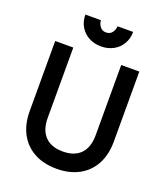

<svg xmlns="http://www.w3.org/2000/svg" viewBox="-164 -1021 989 1147"><g transform="rotate(20 330.5 -447.5)"><path d="M330.7 14.7Q248.3 14.7 188.3 -18Q128.3 -50.7 95.8 -111.2Q63.3 -171.7 63.3 -255.3V-700H178.3V-253.3Q178.3 -177 217.5 -136Q256.7 -95 330.9 -95Q405 -95 444 -136Q483 -177 483 -253.3V-700H598V-255.3Q598 -171.7 565.5 -111.2Q533 -50.7 473 -18Q413 14.7 330.7 14.7ZM330.3 -763Q287.4 -763 252.9 -781.5Q218.4 -800 198.5 -833.5Q178.7 -867 178.7 -910H277.7Q278 -889.3 291.7 -870.5Q305.3 -851.7 330.4 -851.7Q356.3 -851.7 369.7 -870.5Q383 -889.3 383.3 -910H482.3Q482.3 -867 462.5 -833.5Q442.6 -800 408.1 -781.5Q373.7 -763 330.3 -763Z"/></g></svg>

Font: Fustat
Style: Regular
Weight: 400
Designer: Mohamed Gaber, Khaled Hosny, Laura Garcia Mut
Foundry: Kief Type Foundry, Alif Type Foundry, Hard Type Foundry
Version: Version 1.007